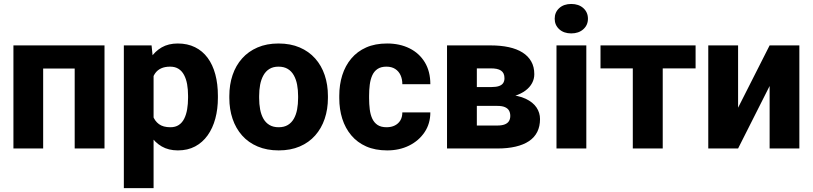

<svg xmlns="http://www.w3.org/2000/svg" viewBox="-20 -761 4165 984"><path d="M407.2 -528.3V-409.7H154.8V-528.3ZM201.2 -528.3V0H48.8V-528.3ZM515.6 -528.3V0H362.8V-528.3Z M767.1 -426.8V203.1H614.7V-528.3H756.8ZM1096.7 -270V-259.8Q1096.7 -202.1 1083.5 -153.1Q1070.3 -104 1044.2 -67.4Q1018.1 -30.8 980 -10.5Q941.9 9.8 891.6 9.8Q843.8 9.8 808.8 -10.5Q773.9 -30.8 750.2 -67.1Q726.6 -103.5 712.2 -150.6Q697.8 -197.8 689.9 -251.5V-271.5Q697.8 -328.6 712.4 -377.4Q727.1 -426.3 750.5 -462.2Q773.9 -498 808.6 -518.1Q843.3 -538.1 891.1 -538.1Q940.9 -538.1 979.5 -519Q1018.1 -500 1044.2 -464.6Q1070.3 -429.2 1083.5 -379.9Q1096.7 -330.6 1096.7 -270ZM943.8 -259.8V-270Q943.8 -302.2 939 -329.3Q934.1 -356.4 923.3 -376.7Q912.6 -397 895 -408.2Q877.4 -419.4 852.1 -419.4Q824.7 -419.4 805.7 -410.6Q786.6 -401.9 774.9 -385Q763.2 -368.2 758.1 -343.8Q752.9 -319.3 752.4 -288.1V-234.4Q752.9 -197.8 762.9 -169.2Q772.9 -140.6 794.7 -124.8Q816.4 -108.9 853 -108.9Q878.9 -108.9 896.2 -120.4Q913.6 -131.8 924.1 -152.8Q934.6 -173.8 939.2 -201.2Q943.8 -228.5 943.8 -259.8Z M1155.3 -258.8V-269Q1155.3 -327.1 1171.9 -376.2Q1188.5 -425.3 1220.7 -461.4Q1252.9 -497.6 1299.8 -517.8Q1346.7 -538.1 1407.2 -538.1Q1468.8 -538.1 1515.9 -517.8Q1563 -497.6 1595.2 -461.4Q1627.4 -425.3 1644 -376.2Q1660.6 -327.1 1660.6 -269V-258.8Q1660.6 -201.2 1644 -152.1Q1627.4 -103 1595.2 -66.7Q1563 -30.3 1516.1 -10.3Q1469.2 9.8 1408.2 9.8Q1347.7 9.8 1300.3 -10.3Q1252.9 -30.3 1220.7 -66.7Q1188.5 -103 1171.9 -152.1Q1155.3 -201.2 1155.3 -258.8ZM1308.1 -269V-258.8Q1308.1 -227.5 1313.2 -200.2Q1318.4 -172.9 1330.1 -152.3Q1341.8 -131.8 1361.1 -120.4Q1380.4 -108.9 1408.2 -108.9Q1436 -108.9 1455.1 -120.4Q1474.1 -131.8 1485.8 -152.3Q1497.6 -172.9 1502.7 -200.2Q1507.8 -227.5 1507.8 -258.8V-269Q1507.8 -299.8 1502.7 -326.9Q1497.6 -354 1485.8 -375Q1474.1 -396 1454.8 -407.7Q1435.5 -419.4 1407.2 -419.4Q1379.9 -419.4 1360.8 -407.7Q1341.8 -396 1330.1 -375Q1318.4 -354 1313.2 -326.9Q1308.1 -299.8 1308.1 -269Z M1961.4 -108.9Q1985.8 -108.9 2003.9 -118.2Q2022 -127.4 2032 -144.3Q2042 -161.1 2042 -185.1H2185.5Q2185.5 -127.4 2156 -83.5Q2126.5 -39.6 2076.7 -14.9Q2026.9 9.8 1964.4 9.8Q1902.8 9.8 1856.9 -10.5Q1811 -30.8 1780.3 -67.4Q1749.5 -104 1734.1 -152.6Q1718.8 -201.2 1718.8 -257.8V-270.5Q1718.8 -326.7 1734.1 -375.5Q1749.5 -424.3 1780.3 -460.9Q1811 -497.6 1856.7 -517.8Q1902.3 -538.1 1963.9 -538.1Q2028.8 -538.1 2078.9 -513.2Q2128.9 -488.3 2157.2 -441.7Q2185.5 -395 2185.5 -329.6H2042Q2042 -355 2033 -375.2Q2023.9 -395.5 2005.6 -407.5Q1987.3 -419.4 1960.4 -419.4Q1932.6 -419.4 1914.8 -407.5Q1897 -395.5 1887.7 -374.5Q1878.4 -353.5 1875 -326.9Q1871.6 -300.3 1871.6 -270.5V-257.8Q1871.6 -227.5 1875 -200.4Q1878.4 -173.3 1887.9 -152.8Q1897.5 -132.3 1915 -120.6Q1932.6 -108.9 1961.4 -108.9Z M2528.8 -218.3H2364.7L2363.8 -314.9H2499.5Q2522.9 -314.9 2537.6 -320.1Q2552.2 -325.2 2558.8 -335.4Q2565.4 -345.7 2565.4 -359.9Q2565.4 -374 2561 -383.5Q2556.6 -393.1 2547.6 -399.2Q2538.6 -405.3 2525.4 -408Q2512.2 -410.6 2494.6 -410.6H2423.8V0H2271V-528.3H2494.6Q2546.4 -528.3 2587.6 -519.3Q2628.9 -510.3 2658 -491.9Q2687 -473.6 2702.6 -446Q2718.3 -418.5 2718.3 -380.9Q2718.3 -356.4 2706.8 -335Q2695.3 -313.5 2673.1 -296.9Q2650.9 -280.3 2618.7 -269.8Q2586.4 -259.3 2544.4 -256.8ZM2528.8 0H2329.6L2378.9 -117.7H2528.8Q2551.8 -117.7 2566.4 -123.3Q2581.1 -128.9 2588.1 -139.9Q2595.2 -150.9 2595.2 -167Q2595.2 -182.1 2589.1 -193.6Q2583 -205.1 2568.4 -211.7Q2553.7 -218.3 2528.8 -218.3H2398.4L2399.4 -314.9H2543.5L2578.6 -275.9Q2637.2 -272.5 2674.6 -254.6Q2711.9 -236.8 2729.7 -210Q2747.6 -183.1 2747.6 -150.9Q2747.6 -113.3 2733.4 -85Q2719.2 -56.6 2691.2 -37.8Q2663.1 -19 2622.3 -9.5Q2581.5 0 2528.8 0Z M2984.9 -528.3V0H2832V-528.3ZM2822.8 -665Q2822.8 -698.2 2846.2 -719.5Q2869.6 -740.7 2907.7 -740.7Q2945.8 -740.7 2969.5 -719.5Q2993.2 -698.2 2993.2 -665Q2993.2 -632.3 2969.5 -611.1Q2945.8 -589.8 2907.7 -589.8Q2869.6 -589.8 2846.2 -611.1Q2822.8 -632.3 2822.8 -665Z M3376.5 -528.3V0H3223.1V-528.3ZM3544.9 -528.3V-410.6H3057.6V-528.3Z M3762.7 -209 3924.3 -528.3H4076.7V0H3924.3V-320.3L3762.7 0H3609.9V-528.3H3762.7Z"/></svg>

Font: Roboto ExtraBold
Style: Regular
Weight: 800
Designer: Christian Robertson
Foundry: Google
Version: Version 3.009; 2024